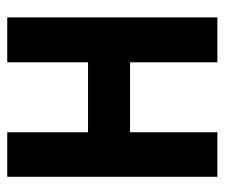

<svg xmlns="http://www.w3.org/2000/svg" viewBox="-65 -555 620 530"><g transform="rotate(-90 245.0 -290.0)"><path d="M22 0H145V-241H338V0H462V-580H338V-357H145V-580H22Z"/></g></svg>

Font: Charger Sport
Style: Ult
Weight: 1000
Designer: Jasper
Foundry: Cannot Into Space Fonts
Version: Version 1.1